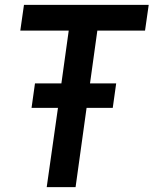

<svg xmlns="http://www.w3.org/2000/svg" viewBox="-20 -765 628 785"><path d="M171 0H289L334 -324H441L455 -424H348L378 -640H573L588 -745H78L63 -640H261L231 -424H123L109 -324H217Z"/></svg>

Font: Mluvka SemiBold
Style: Italic
Weight: 600
Italic angle: -8°
Designer: Modified by Jiří Krblich, Original typeface by Gumpita Rahayu
Foundry: Gumpita Rahayu & Jiří Krblich
Version: Version 2.000;Glyphs 3.1.1 (3134)